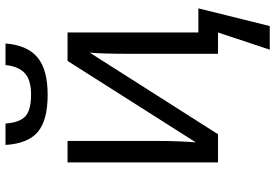

<svg xmlns="http://www.w3.org/2000/svg" viewBox="-168 -628 980 683"><g transform="rotate(-90 321.5 -286.0)"><path d="M162.1 -535.2V-211.9Q162.1 -145.5 157.2 -79.1L446.8 -535.2H547.9V-69.8H633.8L570.8 184.1H486.8L547.9 0H472.2V-328.1Q472.2 -405.3 476.1 -456.1L186 0H85.9V-535.2ZM326.2 -606Q235.8 -606 194.3 -640.9Q152.8 -675.8 147.9 -755.9H224.1Q227.5 -706.1 249.5 -685.5Q271.5 -665 328.1 -665Q378.4 -665 402.8 -687Q427.2 -709 432.1 -755.9H508.8Q502.9 -678.7 459.5 -642.3Q416 -606 326.2 -606Z"/></g></svg>

Font: XL-Viking
Style: Regular
Weight: 400
Foundry: Ascender Corporation
Version: Version 1.10 March 23, 2015